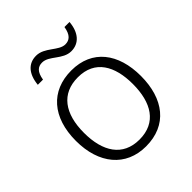

<svg xmlns="http://www.w3.org/2000/svg" viewBox="-202 -855 994 994"><g transform="rotate(-45 295.0 -358.0)"><path d="M123 -612H161C169 -662 190 -678 220 -678C271 -678 307 -612 369 -612C426 -612 463 -654 469 -726H432C424 -676 402 -659 372 -659C324 -659 285 -725 223 -725C166 -725 130 -685 123 -612ZM533 -267C533 -432 450 -542 298 -542C148 -542 57 -439 57 -267C57 -99 147 10 294 10C449 10 533 -100 533 -267ZM116 -267C116 -408 177 -493 297 -493C422 -493 474 -399 474 -267C474 -131 419 -39 295 -39C173 -39 116 -130 116 -267Z"/></g></svg>

Font: Noto Sans Gujarati Light
Style: Regular
Weight: 300
Designer: Jelle Bosma - Monotype Design Team, Universal Thirst
Foundry: Monotype Imaging Inc.
Version: Version 2.106